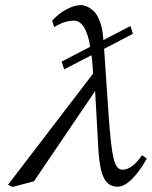

<svg xmlns="http://www.w3.org/2000/svg" viewBox="-20 -718 594 751"><path d="M490.2 -616.2 500 -585.9 387.2 -526.9 404.8 -268.1Q413.6 -141.1 424.3 -97.7Q435.1 -54.2 459 -54.2Q497.1 -54.2 535.2 -110.8L554.2 -98.1Q528.3 -50.3 497.6 -19Q466.8 12.2 439.9 12.2Q403.8 12.2 387 -20.5Q370.1 -53.2 365.2 -126L352.1 -361.8L112.8 -8.8L28.8 13.2L11.2 4.9L344.2 -430.2L340.8 -478Q339.4 -491.7 337.9 -502L231 -446.8L221.2 -477.1L333 -535.2Q315.9 -637.2 269 -637.2Q231.9 -637.2 191.9 -611.8L184.1 -637.2Q209 -665 240.5 -681.6Q272 -698.2 296.9 -698.2Q306.6 -698.2 318.8 -693.1Q331.1 -688 345 -676Q358.9 -664.1 369.9 -636Q380.9 -607.9 383.8 -568.8V-561Z"/></svg>

Font: Linux Libertine
Style: Italic
Weight: 400
Italic angle: -12°
Designer: Philipp H. Poll
Foundry: Philipp H. Poll
Version: Version 5.1.6 ; ttfautohint (v0.9)